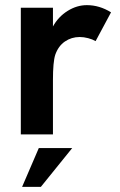

<svg xmlns="http://www.w3.org/2000/svg" viewBox="-20 -523 466 747"><path d="M61 -493H186V-420Q207 -458 243 -480.5Q279 -503 318 -503Q367 -503 412 -475L352 -363Q340 -370 323 -374.5Q306 -379 290 -379Q258 -379 232.5 -361.5Q207 -344 195 -310Q186 -282 186 -212V0H61ZM131 53H261L139 204H66Z"/></svg>

Font: Hanken Grotesk
Style: Bold
Weight: 700
Designer: Alfredo Marco Pradil
Foundry: Hanken Design Co.
Version: Version 3.014